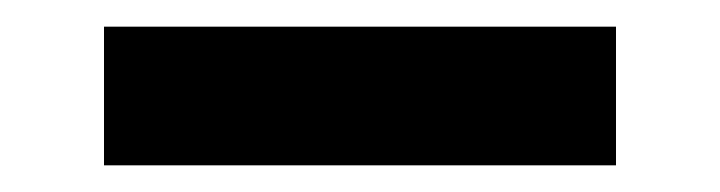

<svg xmlns="http://www.w3.org/2000/svg" viewBox="-20 -412 540 144"><path d="M58 -288V-392H442V-288Z"/></svg>

Font: Iosevka Curly Extrabold
Style: Regular
Weight: 800
Monospace: yes
Designer: Belleve Invis
Foundry: Belleve Invis
Version: Version 22.1.2; ttfautohint (v1.8.4)